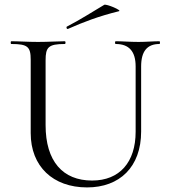

<svg xmlns="http://www.w3.org/2000/svg" viewBox="-20 -805 738 838"><path d="M572 -515V-230C572 -97 502 -17 382 -17C254 -17 179 -101 179 -259V-542C179 -599 191 -613 263 -613C267 -613 267 -625 263 -625C233 -625 192 -622 146 -622C101 -622 61 -625 29 -625C26 -625 26 -613 29 -613C101 -613 114 -601 114 -544V-224C114 -79 211 13 360 13C502 13 596 -76 596 -231V-515C596 -581 622 -613 676 -613C679 -613 679 -625 676 -625C649 -625 617 -622 585 -622C546 -622 515 -625 485 -625C481 -625 481 -613 485 -613C543 -613 572 -581 572 -515ZM277 -679C345 -709 410 -734 499 -756C515 -759 444 -789 435 -784C384 -754 334 -721 272 -689C268 -687 271 -676 277 -679Z"/></svg>

Font: Cormorant Garamond
Style: Regular
Weight: 400
Designer: Christian Thalmann (Catharsis Fonts)
Foundry: Catharsis Fonts
Version: Version 4.002;Glyphs 3.4 (3410)